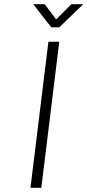

<svg xmlns="http://www.w3.org/2000/svg" viewBox="-20 -900 419 920"><path d="M178 0H126L212 -700H264ZM226 -769 139 -880H194L249 -807L322 -880H379L264 -769Z"/></svg>

Font: Kulim Park ExtraLight
Style: Italic
Weight: 275
Italic angle: -8°
Designer: Noponies / Dale Sattler
Foundry: Noponies
Version: Version 1.000; ttfautohint (v1.8.3)